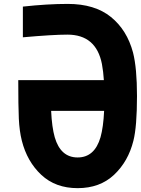

<svg xmlns="http://www.w3.org/2000/svg" viewBox="-20 -947 717 977"><path d="M240.2 -382.8Q244.1 -299.5 258.5 -248.7Q288.4 -145.8 375 -145.8Q461.6 -145.8 491.5 -248.7Q505.9 -299.5 509.8 -382.8ZM508.5 -539.1Q505.9 -582 498.7 -621.1Q469.4 -770.8 322.9 -770.8Q249.3 -770.8 96.4 -757.2V-913.4Q220.7 -927.1 324.9 -927.1Q462.2 -927.1 544.3 -860.7Q626.3 -794.3 656.9 -679.7Q677.1 -600.3 677.1 -458.3Q677.1 -303.4 658.9 -231.1Q632.8 -125.7 560.5 -57.6Q488.3 10.4 375 10.4Q262.4 10.4 190.1 -57.3Q117.8 -125 91.1 -231.1Q78.8 -279.9 75.8 -343.1Q72.9 -406.2 72.9 -539.1Z"/></svg>

Font: Monoid
Style: Bold
Weight: 700
Width: 4
Designer: Andreas Larsen (@larsenwork)
Version: Version 0.61